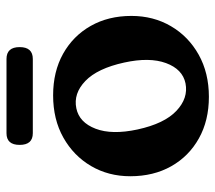

<svg xmlns="http://www.w3.org/2000/svg" viewBox="-56 -596 663 591"><g transform="rotate(-90 275.5 -300.5)"><path d="M277.5 -468.5Q350.5 -468.5 405.5 -437.8Q460.5 -407 491.2 -352.8Q522 -298.5 522 -227.5Q522 -160 490.5 -106Q459 -52 402.8 -20.5Q346.5 11 273 11Q200 11 145 -19.8Q90 -50.5 59.2 -105Q28.5 -159.5 28.5 -231Q28.5 -298 60 -351.8Q91.5 -405.5 147.5 -437Q203.5 -468.5 277.5 -468.5ZM314.5 -61Q358 -70 376.8 -121Q395.5 -172 378.5 -249.5Q360.5 -332 321.8 -369.2Q283 -406.5 237.5 -397Q194 -388 174.8 -337.8Q155.5 -287.5 172.5 -208.5Q190.5 -126 229.8 -89Q269 -52 314.5 -61ZM125 -571.5Q125 -612 161 -612H389.5Q426 -612 426 -571.5Q426 -531 389.5 -531H161Q125 -531 125 -571.5Z"/></g></svg>

Font: Fraunces 72pt SuperSoft SemiBold
Style: Regular
Weight: 600
Version: Version 1.000;[b76b70a41]